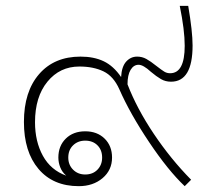

<svg xmlns="http://www.w3.org/2000/svg" viewBox="-20 -628 724 658"><path d="M417 -339Q449 -256 507 -169.5Q565 -83 635 -12L613 10Q556 -44 491 -141Q426 -238 389 -322Q369 -367 334.5 -383.5Q300 -400 252 -400Q185 -400 142.5 -348Q100 -296 100 -209Q100 -143 127 -94Q154 -45 207 -26Q193 -38 186.5 -54.5Q180 -71 180 -88Q180 -128 205.5 -153Q231 -178 272 -178Q313 -178 338.5 -153Q364 -128 364 -88Q364 -45 331.5 -17.5Q299 10 250 10Q162 10 112 -49Q62 -108 62 -210Q62 -314 114 -374Q166 -434 256 -434Q302 -434 335.5 -418Q369 -402 395 -364Q397 -400 412.5 -417Q428 -434 450 -434Q467 -434 481.5 -426Q496 -418 516 -402Q534 -388 543 -382.5Q552 -377 563 -377Q613 -377 613 -471Q613 -525 596 -608H625Q640 -520 640 -472Q640 -348 566 -348Q547 -348 531.5 -357Q516 -366 497 -382Q471 -406 455 -406Q438 -406 427.5 -388.5Q417 -371 417 -339ZM214 -88Q214 -63 230.5 -46.5Q247 -30 272 -30Q298 -30 314 -46.5Q330 -63 330 -88Q330 -114 314 -130Q298 -146 272 -146Q247 -146 230.5 -130Q214 -114 214 -88Z"/></svg>

Font: Sarabun Thin
Style: Regular
Weight: 250
Designer: Suppakit Chalermlarp | Katatrad Co.,Ltd.
Foundry: Cadson Demak Co.,Ltd.
Version: Version 1.000; ttfautohint (v1.6)